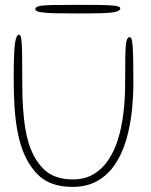

<svg xmlns="http://www.w3.org/2000/svg" viewBox="-20 -734 608 771"><path d="M271 16.5Q179 16.5 129.8 -34.8Q80.5 -86 58.5 -169.5Q53 -190.5 49 -213.5Q45 -236.5 42.2 -260.8Q39.5 -285 38 -310.5Q36.5 -336 35.8 -362.5Q35 -389 35 -416.5Q35 -488 37.2 -526.8Q39.5 -565.5 44.5 -580.2Q49.5 -595 56.5 -595Q62.5 -595 65.2 -579Q68 -563 68.8 -519.8Q69.5 -476.5 69.5 -394.5Q69.5 -370 70.2 -346Q71 -322 72.5 -299.2Q74 -276.5 76.5 -254.8Q79 -233 82.5 -212.8Q86 -192.5 91 -174Q110 -101.5 152.8 -57.5Q195.5 -13.5 272.5 -13.5Q319.5 -13.5 354.5 -33.8Q389.5 -54 414 -90Q438.5 -126 453.5 -173.5Q461 -197.5 466.5 -224.2Q472 -251 475.5 -279.5Q479 -308 480.8 -337.8Q482.5 -367.5 482.5 -398Q482.5 -472.5 483.2 -513Q484 -553.5 488 -569.2Q492 -585 501 -585Q507.5 -585 510.5 -568Q513.5 -551 514.5 -510.5Q515.5 -470 515.5 -400Q515.5 -374.5 514.2 -349.5Q513 -324.5 510.8 -300.5Q508.5 -276.5 504.8 -253.5Q501 -230.5 496.2 -208.8Q491.5 -187 485 -166.5Q468.5 -112.5 440 -71.2Q411.5 -30 369.8 -6.8Q328 16.5 271 16.5ZM289.5 -680Q240.5 -680 202.8 -680.8Q165 -681.5 143.5 -685Q122 -688.5 122 -697Q122 -705.5 135.8 -709.2Q149.5 -713 187.8 -713.8Q226 -714.5 300 -714.5Q345 -714.5 382 -714Q419 -713.5 441 -710.8Q463 -708 463 -701Q463 -691 444.2 -686.5Q425.5 -682 387.2 -681Q349 -680 289.5 -680Z"/></svg>

Font: Gluten Thin
Style: Regular
Weight: 100
Designer: Tyler Finck
Foundry: Etcetera Type Company
Version: Version 1.300